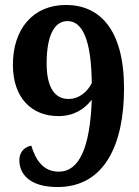

<svg xmlns="http://www.w3.org/2000/svg" viewBox="-20 -744 561 774"><path d="M212 10C403 10 480 -164 480 -388C480 -626 381 -724 246 -724C112 -724 32 -626 32 -483C32 -349 108 -276 215 -276C279 -276 321 -305 350 -342C343 -150 300 -52 217 -52C154 -52 124 -99 106 -157C73 -150 58 -126 58 -98C58 -43 99 10 212 10ZM256 -345C198 -345 168 -396 168 -488C168 -601 199 -659 252 -659C311 -659 348 -587 350 -409C332 -373 298 -345 256 -345Z"/></svg>

Font: Noto Serif Tamil SemiCondensed
Style: Bold
Weight: 700
Width: 4
Designer: Indian Type Foundry, Tom Grace, and the Monotype Design Team
Foundry: Monotype Imaging Inc.
Version: Version 2.004